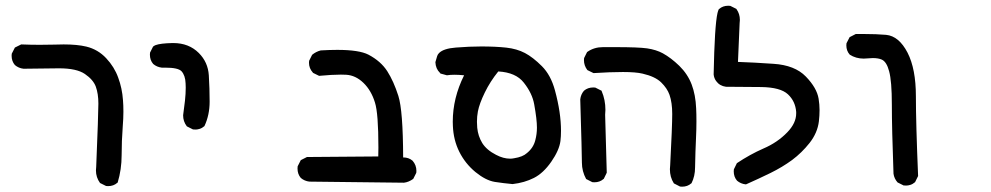

<svg xmlns="http://www.w3.org/2000/svg" viewBox="-20 -540 3540 686"><path d="M190.9 -295.9Q149.9 -295.9 64.5 -294.4H64Q46.4 -296.4 33.2 -307.6Q21.5 -321.3 21.5 -340.8Q21.5 -343.8 22 -348.1L33.2 -370.1L55.7 -381.3Q90.3 -379.9 121.8 -379.9Q153.3 -379.9 174.3 -380.6Q195.3 -381.3 207.5 -381.3Q255.9 -381.3 288.6 -373.5Q330.1 -363.3 359.4 -332Q388.7 -300.8 402.3 -262.7Q416.5 -224.6 419.4 -182.1Q420.9 -164.1 420.9 -140.6Q420.9 -117.2 418.5 -87.4Q414.6 -36.1 414.6 14.2Q414.6 65.4 400.4 112.3L398.9 113.3Q385.7 125 366.2 125Q363.3 125 358.9 124.5L337.4 113.8Q322.8 93.8 322.8 68.8Q322.8 62.5 323.7 56.2Q331.5 -133.8 331.5 -169.9Q331.5 -205.1 322.3 -230.5Q313 -255.4 283.4 -275.6Q253.9 -295.9 190.9 -295.9Z M634.3 -127.9V-128.4Q638.2 -155.8 640.9 -180.4Q643.6 -205.1 643.6 -227.1Q643.6 -234.4 643.1 -242.2Q642.1 -270.5 628.4 -285.6Q616.2 -298.3 570.3 -298.3Q564.9 -298.3 558.1 -298.3Q540.5 -300.3 527.3 -311.5Q515.6 -325.2 515.6 -344.7Q515.6 -347.7 516.1 -352.1L526.9 -373.5Q531.2 -377 536.1 -378.9Q553.7 -385.3 596.2 -386.2Q597.7 -386.2 599.1 -386.2Q654.8 -386.2 690.4 -350.6Q723.1 -317.9 726.1 -271Q729 -223.6 729 -176.8Q729 -128.9 710.4 -89.4Q701.7 -82 693.4 -79.6Q685.1 -77.1 679.4 -77.1Q673.8 -77.1 669.4 -77.6L647.9 -88.4L647 -89.4Q634.3 -106.4 634.3 -127.9Z M1043 62Q1043 58.6 1043.5 54.2L1054.7 32.2L1076.7 21L1331.5 19Q1332 2.4 1332 -12.7Q1332 -134.8 1319.8 -173.3Q1306.6 -216.8 1278.6 -243.9Q1250.5 -271 1216.8 -272.9Q1208 -273.4 1197.8 -273.4Q1167 -273.4 1120.1 -269L1098.1 -279.8L1097.7 -280.8Q1084 -295.9 1084 -315.9Q1084 -318.8 1084.5 -322.8L1095.2 -344.2Q1108.9 -355.5 1126 -359.9Q1158.7 -361.8 1185.1 -361.8Q1263.2 -361.8 1296.4 -344.7Q1340.8 -321.3 1363.8 -285.4Q1386.7 -249.5 1403.3 -197.3Q1419.9 -145 1420.4 22.5Q1420.9 22.5 1420.9 22.5Q1440.4 22.5 1454.1 34.2Q1467.8 49.8 1467.8 70.8Q1467.8 73.7 1467.3 77.6L1456.5 99.1Q1440.4 110.8 1423.3 112.8H1422.9L1085.4 108.9Q1067.9 106.9 1054.7 95.7Q1043 82 1043 62Z M1597.7 -105Q1597.7 -189.9 1638.2 -271Q1618.7 -272.9 1603.8 -272.9Q1588.9 -272.9 1576.7 -271L1553.7 -277.3Q1552.2 -278.8 1551.8 -279.8Q1536.6 -294.4 1535.6 -317.9L1542 -339.8Q1543.9 -345.7 1548.8 -350.6Q1564.9 -366.7 1608.9 -370.1Q1657.7 -374 1699.7 -374Q1750.5 -374 1788.6 -369.9Q1826.7 -365.7 1855.5 -350.6Q1884.3 -335.4 1916 -303.7Q1948.2 -271.5 1962.9 -216.8Q1984.4 -137.7 1984.4 -72.8Q1984.4 -52.7 1982.4 -36.1Q1978 -2.9 1949.7 37.8Q1921.4 78.6 1887.7 95.7Q1854 112.8 1811.5 117.7Q1778.8 114.7 1747.6 109.9Q1715.3 104.5 1678.7 74.7Q1642.1 44.4 1621.1 2.4Q1600.1 -39.6 1598.1 -90.3Q1597.7 -97.7 1597.7 -105ZM1898.4 -84Q1898.4 -113.3 1888.7 -167Q1881.8 -206.5 1851.6 -244.6Q1823.2 -281.2 1760.3 -284.7Q1731.4 -249 1712.2 -209.5Q1692.9 -169.9 1687.5 -142.1Q1684.1 -124 1684.1 -105Q1684.1 -94.2 1685.1 -83.5Q1688 -53.7 1703.1 -28.8Q1718.8 -3.9 1752.4 13.2Q1778.3 26.9 1802.7 26.9Q1810.1 26.9 1816.9 25.4Q1848.1 20.5 1862.8 6.8Q1885.7 -11.7 1892.6 -39.1Q1898.4 -61 1898.4 -84Z M2373.5 64.5Q2373.5 57.6 2374.5 50.3Q2381.8 -88.4 2381.8 -132.8Q2381.8 -173.3 2372.1 -201.2Q2363.8 -224.6 2342.3 -245.6Q2320.8 -266.6 2275.9 -276.9Q2251.5 -282.7 2205.8 -282.7Q2160.2 -282.7 2100.6 -278.8L2078.6 -289.6Q2066.4 -305.7 2066.4 -325.2Q2066.4 -328.1 2066.9 -332.5L2077.6 -354L2079.1 -355Q2103 -371.6 2134.3 -371.6Q2137.2 -371.6 2140.6 -371.6Q2160.6 -371.6 2178.7 -371.6Q2260.7 -371.6 2292 -367.2Q2324.7 -362.3 2348.1 -349.6Q2377.4 -333.5 2407.2 -304.7Q2437 -275.4 2451.2 -238.3Q2465.3 -201.2 2467.3 -152.8Q2468.3 -133.8 2468.3 -106.2Q2468.3 -78.6 2466.8 -47.1Q2465.3 -15.6 2464.8 2.9Q2463.4 39.1 2463.4 58.6Q2463.4 89.4 2450.7 114.7L2449.7 115.2Q2436.5 127 2417 127Q2414.1 127 2409.7 126.5L2387.7 115.2L2387.2 114.3Q2373.5 92.8 2373.5 64.5ZM2053.2 -185.1Q2055.2 -202.6 2066.4 -215.8Q2080.1 -227.5 2099.6 -227.5Q2102.5 -227.5 2106.9 -227.1L2129.4 -215.8L2129.9 -213.9Q2143.1 -183.1 2143.1 -147.5Q2143.1 -138.7 2142.1 -129.9L2147.9 77.1L2137.2 99.1L2136.2 99.6Q2123 111.3 2103.5 111.3Q2100.6 111.3 2096.2 110.8L2074.2 99.6Q2059.1 71.8 2059.1 41.3Q2059.1 10.7 2053.2 -185.1Z M2601.6 72.3Q2601.6 69.3 2602.1 64.9L2612.8 43Q2659.7 11.7 2707.5 -9.3Q2757.8 -30.8 2793 -67.4Q2824.7 -100.1 2824.7 -134.8Q2824.7 -137.2 2824.7 -140.1Q2821.8 -178.2 2795.2 -203.1Q2768.6 -228 2699.7 -229Q2630.9 -230 2574.2 -230H2573.7Q2551.3 -232.9 2538.6 -250.5Q2531.2 -260.7 2529.8 -273.9V-274.4Q2533.2 -447.8 2543.5 -493.2Q2545.4 -501.5 2548.3 -507.3L2549.3 -507.8Q2562.5 -519.5 2582 -519.5Q2585 -519.5 2589.4 -519L2610.8 -508.3L2611.8 -506.8Q2623.5 -490.2 2623.5 -468.8Q2623.5 -462.9 2622.6 -456.5L2616.7 -318.8Q2672.9 -316.9 2743.7 -312Q2819.8 -307.1 2859.1 -266.6Q2898.4 -226.1 2904.8 -187.5Q2908.2 -166.5 2908.2 -146.7Q2908.2 -127 2905.8 -106.4Q2900.9 -65.4 2872.6 -29.3Q2844.7 5.9 2810.1 31.7Q2775.4 57.1 2733.2 77.9Q2690.9 98.6 2645.5 118.7H2644Q2626.5 116.7 2613.3 105.5Q2601.6 91.8 2601.6 72.3Z M3172.4 80.1Q3166.5 -81.1 3166.5 -165.8Q3166.5 -250.5 3156.7 -285.6Q3147.9 -319.3 3130.4 -327.1Q3118.2 -332.5 3098.6 -332.5Q3089.8 -332.5 3081.3 -331.5Q3072.8 -330.6 3065.9 -330.6Q3038.1 -330.6 3016.1 -344.7Q3003.9 -358.4 3003.9 -377.9Q3003.9 -380.9 3004.4 -385.3L3015.6 -407.2L3037.6 -418.5Q3051.8 -418.5 3066.4 -418.5Q3111.3 -418.5 3146 -415.5Q3191.9 -411.1 3222.7 -351.6Q3252.4 -293.5 3252.4 -196.3Q3252.4 -100.6 3260.3 88.9L3249.5 110.8Q3240.7 118.2 3232.4 120.6Q3224.1 123 3218.5 123Q3212.9 123 3208.5 122.6L3187 111.8Q3174.8 98.1 3172.4 80.6Z"/></svg>

Font: Bakudai
Style: Medium
Weight: 500
Version: Version 1.48